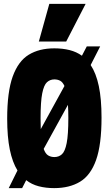

<svg xmlns="http://www.w3.org/2000/svg" viewBox="-20 -959 543 989"><path d="M94 10H25L70 -81Q44 -123 30.5 -188.5Q17 -254 17 -348Q17 -486 45.5 -565Q74 -644 128 -677Q182 -710 260 -710Q303 -710 338.5 -701Q374 -692 402 -672L427 -720H496L447 -624Q475 -582 489 -515.5Q503 -449 503 -353Q503 -214 475 -135Q447 -56 392.5 -23Q338 10 259 10Q216 10 179.5 0.5Q143 -9 115 -31ZM189 -349Q189 -319 190 -294L312 -516Q303 -536 290 -543Q277 -550 260 -550Q238 -550 222 -535.5Q206 -521 197.5 -478Q189 -435 189 -349ZM260 -150Q283 -150 299 -164.5Q315 -179 323.5 -222Q332 -265 332 -351Q332 -389 330 -419L205 -192Q214 -167 228 -158.5Q242 -150 260 -150ZM180 -745 234 -939H421L321 -745Z"/></svg>

Font: Georama Condensed Black
Style: Regular
Weight: 900
Width: 3
Designer: Jean-Baptiste Levee
Foundry: Production Type
Version: Version 1.000